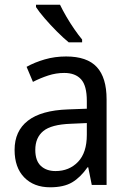

<svg xmlns="http://www.w3.org/2000/svg" viewBox="-20 -786 548 816"><path d="M261 -546Q350 -546 391.5 -501Q433 -456 433 -364V0H370L355 -75H352Q322 -32 286.5 -11Q251 10 193 10Q124 10 83 -32Q42 -74 42 -149Q42 -229 98.5 -273Q155 -317 269 -321L349 -324V-357Q349 -422 324.5 -449Q300 -476 253 -476Q218 -476 184.5 -465Q151 -454 120 -438L93 -502Q127 -521 170 -533.5Q213 -546 261 -546ZM281 -260Q198 -257 164 -229Q130 -201 130 -149Q130 -103 153.5 -81Q177 -59 216 -59Q274 -59 311.5 -98Q349 -137 349 -213V-263ZM235 -766Q246 -743 262 -715.5Q278 -688 296 -662Q314 -636 329 -618V-606H272Q250 -624 222 -652Q194 -680 169.5 -708.5Q145 -737 133 -756V-766Z"/></svg>

Font: Noto Sans Gujarati SemiCondensed
Style: Regular
Weight: 400
Width: 4
Designer: Jelle Bosma - Monotype Design Team, Universal Thirst
Foundry: Monotype Imaging Inc.
Version: Version 2.106; ttfautohint (v1.8.4.7-5d5b)